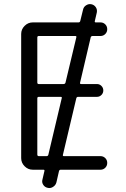

<svg xmlns="http://www.w3.org/2000/svg" viewBox="-20 -864 627 952"><path d="M171.9 -685.5Q165 -685.5 165 -677.7V-455.1Q165 -447.3 171.9 -447.3H294.9Q302.7 -447.3 304.7 -454.1L358.4 -678.7Q360.4 -685.5 353.5 -685.5ZM439.5 -685.5Q431.6 -685.5 429.7 -678.7L377 -454.1Q375 -447.3 382.8 -447.3H460.9Q473.6 -447.3 482.9 -438Q492.2 -428.7 492.2 -415.5Q492.2 -402.3 482.9 -393.1Q473.6 -383.8 460.9 -383.8H367.2Q360.4 -383.8 358.4 -377L292 -96.7Q290 -89.8 296.9 -89.8H478.5Q492.2 -89.8 502 -80.1Q511.7 -70.3 511.7 -56.2Q511.7 -42 502 -32.2Q492.2 -22.5 478.5 -22.5H281.2Q274.4 -22.5 272.5 -15.6L259.8 40Q255.9 54.7 243.2 62.5Q234.4 68.4 223.6 68.4Q219.7 68.4 216.8 67.4Q202.1 64.5 194.3 52.2Q186.5 40 190.4 26.4L200.2 -15.6Q202.1 -22.5 195.3 -22.5H142.6Q119.1 -22.5 102.1 -39.6Q85 -56.6 85 -80.1V-695.3Q85 -718.8 102.1 -735.8Q119.1 -752.9 142.6 -752.9H369.1Q376 -752.9 377.9 -759.8L391.6 -815.4Q394.5 -830.1 407.2 -837.9Q416 -843.8 425.8 -843.8Q429.7 -843.8 433.6 -842.8Q447.3 -839.8 455.1 -828.1Q462.9 -816.4 460 -801.8L450.2 -759.8Q448.2 -752.9 455.1 -752.9H478.5Q492.2 -752.9 502 -743.2Q511.7 -733.4 511.7 -719.2Q511.7 -705.1 502 -695.3Q492.2 -685.5 478.5 -685.5ZM210.9 -89.8Q217.8 -89.8 219.7 -96.7L286.1 -377Q288.1 -383.8 281.2 -383.8H172.9Q165 -383.8 165 -377V-97.7Q165 -89.8 172.9 -89.8Z"/></svg>

Font: Gen Jyuu Gothic P Normal
Style: Regular
Weight: 300
Designer: [Source Han Sans]
Ryoko NISHIZUKA  (kana & ideographs); Paul D. Hunt (Latin, Greek & Cyrillic); Wenlong ZHANG  (bopomofo
Version: Version 1.002.20150607